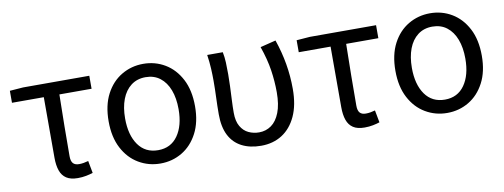

<svg xmlns="http://www.w3.org/2000/svg" viewBox="-52 -813 2838 1082"><g transform="rotate(-10 1367.0 -272.0)"><path d="M321.8 13.4Q280.9 13.4 256.8 -2.4Q232.7 -18.1 222.1 -48.5Q211.5 -78.8 211.5 -122.3V-469H29.4V-537.6L106.5 -543.4H484.9V-469H300.7Q298.9 -377.1 297.8 -287.7Q296.7 -198.3 296.7 -116.3Q296.7 -87.6 308 -75.2Q319.3 -62.9 342 -62.9Q355.5 -62.9 368.7 -65.2Q381.9 -67.5 395.4 -71.3L408.6 -1.1Q392.8 4.4 370.1 8.9Q347.4 13.4 321.8 13.4Z M795.1 13.4Q727.4 13.4 670.9 -20Q614.4 -53.3 581 -117Q547.6 -180.6 547.6 -271Q547.6 -362.5 581 -426.3Q614.4 -490 670.9 -523.4Q727.4 -556.8 795.1 -556.8Q863.2 -556.8 919.2 -523.4Q975.2 -490 1008.6 -426.3Q1042 -362.5 1042 -271Q1042 -180.6 1008.6 -117Q975.2 -53.3 919.2 -20Q863.2 13.4 795.1 13.4ZM795.1 -62.9Q867.7 -62.9 907.7 -119.5Q947.8 -176.2 947.8 -271Q947.8 -333.8 929.9 -380.8Q912 -427.8 877.8 -454.2Q843.7 -480.5 795.1 -480.5Q746.8 -480.5 712.2 -454.2Q677.6 -427.8 659.7 -380.8Q641.8 -333.8 641.8 -271Q641.8 -176.2 681.8 -119.5Q721.9 -62.9 795.1 -62.9Z M1371.3 13.4Q1306.8 13.4 1260.5 -10.7Q1214.1 -34.8 1189.9 -82.3Q1165.7 -129.9 1165.7 -201.7Q1165.7 -250 1167.7 -298.3Q1169.7 -346.5 1169.7 -394.4Q1169.7 -427.2 1167.8 -463.9Q1165.9 -500.7 1159.7 -543.4H1248.8Q1254.6 -515 1256 -483.6Q1257.3 -452.1 1257.3 -416Q1257.3 -386.1 1255.8 -347.4Q1254.3 -308.8 1252.3 -269.5Q1250.3 -230.2 1250.3 -196.5Q1250.3 -148.1 1267.6 -118.6Q1284.8 -89 1312.6 -76Q1340.5 -62.9 1372.5 -62.9Q1411.9 -62.9 1442.6 -84.8Q1473.4 -106.7 1491.3 -152.4Q1509.3 -198.2 1509.3 -268.8Q1509.3 -330.4 1499.6 -395.2Q1489.8 -460.1 1463.7 -534.6L1552.8 -556.8Q1577.3 -485.7 1589.4 -414.9Q1601.5 -344.2 1601.5 -271.3Q1601.5 -179.2 1572.1 -115.7Q1542.7 -52.2 1491.2 -19.4Q1439.7 13.4 1371.3 13.4Z M1962.8 13.4Q1921.9 13.4 1897.8 -2.4Q1873.7 -18.1 1863.1 -48.5Q1852.5 -78.8 1852.5 -122.3V-469H1670.4V-537.6L1747.5 -543.4H2125.9V-469H1941.7Q1939.9 -377.1 1938.8 -287.7Q1937.7 -198.3 1937.7 -116.3Q1937.7 -87.6 1949 -75.2Q1960.3 -62.9 1983 -62.9Q1996.5 -62.9 2009.7 -65.2Q2022.9 -67.5 2036.4 -71.3L2049.6 -1.1Q2033.8 4.4 2011.1 8.9Q1988.4 13.4 1962.8 13.4Z M2436.1 13.4Q2368.4 13.4 2311.9 -20Q2255.4 -53.3 2222 -117Q2188.6 -180.6 2188.6 -271Q2188.6 -362.5 2222 -426.3Q2255.4 -490 2311.9 -523.4Q2368.4 -556.8 2436.1 -556.8Q2504.2 -556.8 2560.2 -523.4Q2616.2 -490 2649.6 -426.3Q2683 -362.5 2683 -271Q2683 -180.6 2649.6 -117Q2616.2 -53.3 2560.2 -20Q2504.2 13.4 2436.1 13.4ZM2436.1 -62.9Q2508.7 -62.9 2548.7 -119.5Q2588.8 -176.2 2588.8 -271Q2588.8 -333.8 2570.9 -380.8Q2553 -427.8 2518.8 -454.2Q2484.7 -480.5 2436.1 -480.5Q2387.8 -480.5 2353.2 -454.2Q2318.6 -427.8 2300.7 -380.8Q2282.8 -333.8 2282.8 -271Q2282.8 -176.2 2322.8 -119.5Q2362.9 -62.9 2436.1 -62.9Z"/></g></svg>

Font: Noto Sans HK Thin
Style: Regular
Weight: 100
Designer: Ryoko NISHIZUKA 西塚涼子 (kana, bopomofo & ideographs); Paul D. Hunt (Latin, Greek & Cyrillic); Sandoll Communications 산돌커뮤니
Foundry: Adobe
Version: Version 2.004-H2;hotconv 1.0.118;makeotfexe 2.5.65603